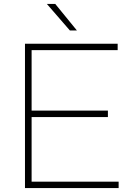

<svg xmlns="http://www.w3.org/2000/svg" viewBox="-20 -964 682 984"><path d="M108 0V-740H583V-707H142V-397H533V-364H142V-33H588V0ZM338 -808 220 -944H263L374 -808Z"/></svg>

Font: Encode Sans Expanded Expanded Thin
Style: Regular
Weight: 100
Width: 7
Designer: Multiple Designers
Foundry: Impallari Type
Version: Version 3.000; ttfautohint (v1.8.3) -l 8 -r 50 -G 200 -x 14 